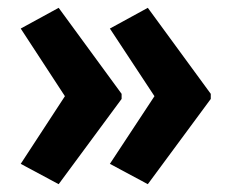

<svg xmlns="http://www.w3.org/2000/svg" viewBox="-20 -521 589 491"><path d="M519 -268 358 -50 261 -102 375 -275 261 -448 358 -501 519 -281ZM291 -268 130 -50 33 -102 146 -275 33 -448 130 -501 291 -281Z"/></svg>

Font: Noto Sans Arabic Cond
Style: Bold
Weight: 700
Width: 3
Designer: Monotype Design Team, Nadine Chahine, Nizar Qandah and Khaled Hosny
Foundry: Monotype Imaging Inc.
Version: Version 2.012; ttfautohint (v1.8.4.7-5d5b)